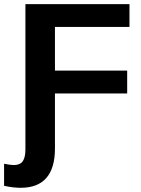

<svg xmlns="http://www.w3.org/2000/svg" viewBox="-57 -708 688 936"><path d="M210.9 -576.7V-363.8H563V-252.4H210.9V15.6Q210.9 207.5 43.5 207.5Q7.3 207.5 -37.1 197.8V90.3Q-3.9 96.7 9.3 96.7Q41 96.7 54 77.9Q66.9 59.1 66.9 20.5V-688H574.2V-576.7Z"/></svg>

Font: Liberation Sans
Style: Bold
Weight: 700
Designer: Steve Matteson
Foundry: Ascender Corporation
Version: Version 2.1.5